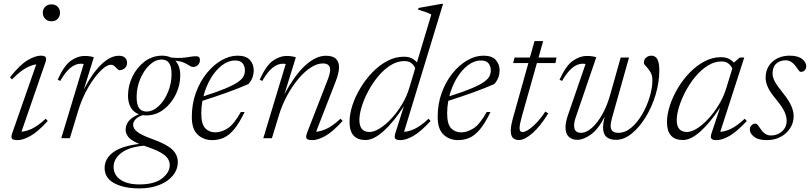

<svg xmlns="http://www.w3.org/2000/svg" viewBox="-20 -730 4278 1014"><path d="M206 -663Q206 -681.5 218.8 -694.2Q231.5 -707 251.5 -707Q272.5 -707 284.8 -694.2Q297 -681.5 297 -663Q297 -643.5 284.8 -630.5Q272.5 -617.5 251.5 -617.5Q231.5 -617.5 218.8 -630.5Q206 -643.5 206 -663ZM44 -25 171.5 -390Q147.5 -387.5 116 -370Q84.5 -352.5 43.5 -310.5L32.5 -321.5Q86 -389 126.5 -412.5Q167 -436 195 -436Q216 -436 221.2 -427.8Q226.5 -419.5 220 -401L93.5 -34.5Q117 -35.5 148.5 -50.2Q180 -65 221.5 -103L232 -91Q179.5 -33.5 140.5 -11.8Q101.5 10 73 10Q48.5 10 43 2Q37.5 -6 44 -25Z M422 -392Q419.5 -392.5 416 -393Q412.5 -393.5 406.5 -393.5Q349.5 -393.5 298 -302.5L284.5 -309Q317.5 -382.5 353.2 -408.5Q389 -434.5 428.5 -434.5Q455 -434.5 475.5 -427.5L423 -258Q466 -342 514.2 -388.8Q562.5 -435.5 607.5 -435.5Q630 -435.5 640.5 -425Q651 -414.5 651 -398.5Q651 -380.5 639 -370Q627 -359.5 612 -359.5Q604.5 -359.5 593 -372.5Q587.5 -379 580.8 -383.5Q574 -388 566 -388Q548.5 -388 525 -368.5Q501.5 -349 476.8 -315.5Q452 -282 430.2 -238.8Q408.5 -195.5 394 -148.5L349 0H303.5Z M716 265Q634 265 583.2 237.5Q532.5 210 532.5 157Q532.5 109.5 575.8 75.8Q619 42 715 30Q671.5 11.5 657.5 -7Q643.5 -25.5 643.5 -44.5Q643.5 -98.5 713.5 -126.5Q685 -137 670.5 -162.8Q656 -188.5 656 -224.5Q656 -276.5 679.2 -325Q702.5 -373.5 743.5 -404.8Q784.5 -436 836.5 -436Q863 -436 883 -426Q920 -422.5 944 -424.8Q968 -427 984.5 -430Q1001 -433 1015.5 -433Q1036 -433 1036 -413.5Q1036 -398 1025.8 -387.2Q1015.5 -376.5 1001.5 -376.5Q990.5 -376.5 980.5 -383.2Q970.5 -390 953.8 -398Q937 -406 906 -409.5Q932 -382 932 -332Q932 -280 908.5 -231.5Q885 -183 844.2 -151.8Q803.5 -120.5 751.5 -120.5Q742 -120.5 733.5 -122Q706.5 -112.5 694.8 -98.8Q683 -85 683 -71Q683 -51 704.8 -33.8Q726.5 -16.5 783.5 4Q860.5 31.5 889.8 59.8Q919 88 919 125.5Q919 165 893.5 196.5Q868 228 822.2 246.5Q776.5 265 716 265ZM753.5 -141Q788 -141 818.2 -169.8Q848.5 -198.5 867.2 -243.8Q886 -289 886 -338.5Q886 -379 873 -397.2Q860 -415.5 834.5 -415.5Q800 -415.5 769.8 -386.8Q739.5 -358 720.5 -312.8Q701.5 -267.5 701.5 -218Q701.5 -177.5 714.5 -159.2Q727.5 -141 753.5 -141ZM580 151Q580 194 616.2 219Q652.5 244 716.5 244Q795.5 244 836 212.2Q876.5 180.5 876.5 142.5Q876.5 111 848.2 88.5Q820 66 746 41.5Q743 40.5 740.5 39.5Q661 46.5 620.5 77.8Q580 109 580 151Z M1272 -138.5Q1243 -78.5 1216 -46.5Q1189 -14.5 1161 -2.2Q1133 10 1101 10Q1055 10 1024 -19Q993 -48 993 -112.5Q993 -182 1014.8 -241Q1036.5 -300 1072 -343.8Q1107.5 -387.5 1150 -411.8Q1192.5 -436 1235 -436Q1280 -436 1300 -413Q1320 -390 1320 -360Q1320 -317 1292 -286Q1240.5 -263.5 1178.5 -241.2Q1116.5 -219 1049 -197.5Q1043 -164.5 1043 -132Q1043 -74.5 1063.8 -52.8Q1084.5 -31 1117.5 -31Q1148.5 -31 1181.8 -51.8Q1215 -72.5 1252 -138.5ZM1221 -410.5Q1185.5 -410.5 1152.2 -385Q1119 -359.5 1093.2 -316.5Q1067.5 -273.5 1054.5 -221.5Q1128.5 -245 1172.2 -263.5Q1216 -282 1237.8 -297.5Q1259.5 -313 1266.5 -327.8Q1273.5 -342.5 1273.5 -358Q1273.5 -380 1261.8 -395.2Q1250 -410.5 1221 -410.5Z M1365 -302.5 1351.5 -309Q1384.5 -382.5 1420.2 -408.5Q1456 -434.5 1495.5 -434.5Q1508.5 -434.5 1521 -432.5Q1533.5 -430.5 1542.5 -427.5L1482 -232Q1538.5 -336.5 1593.8 -386Q1649 -435.5 1701 -435.5Q1738.5 -435.5 1754.5 -419Q1770.5 -402.5 1770.5 -375Q1770.5 -345 1752.5 -299L1649.5 -34.5Q1673 -35.5 1704.5 -49.8Q1736 -64 1778.5 -103L1789.5 -91.5Q1737 -33.5 1697.8 -11.8Q1658.5 10 1630 10Q1604 10 1598.8 1Q1593.5 -8 1603 -32L1711.5 -311Q1723.5 -342.5 1723.5 -362Q1723.5 -395 1684.5 -395Q1654.5 -395 1621 -373.2Q1587.5 -351.5 1555.5 -313.2Q1523.5 -275 1496.8 -226Q1470 -177 1453.5 -123L1416 0H1370.5L1489 -392Q1486.5 -392.5 1483 -393Q1479.5 -393.5 1473.5 -393.5Q1416.5 -393.5 1365 -302.5Z M2254 -91Q2201.5 -34 2162.8 -12Q2124 10 2095 10Q2072 10 2066.8 1.2Q2061.5 -7.5 2068 -27L2113 -169Q2059.5 -86 2006.5 -38.2Q1953.5 9.5 1911 9.5Q1826 9.5 1826 -85.5Q1826 -127 1841.2 -174Q1856.5 -221 1884 -266.2Q1911.5 -311.5 1947.5 -348.8Q1983.5 -386 2025.8 -408.2Q2068 -430.5 2112.5 -430.5Q2137.5 -430.5 2153.8 -422.5Q2170 -414.5 2182 -400.5L2258 -653.5Q2232.5 -666.5 2188 -679L2190.5 -688L2310.5 -709.5H2320L2114 -34Q2137.5 -34.5 2169.5 -49.2Q2201.5 -64 2243.5 -103ZM1878 -96Q1878 -33 1931.5 -33Q1956 -33 1986.8 -52.5Q2017.5 -72 2048 -105Q2078.5 -138 2103.5 -179.5Q2128.5 -221 2141.5 -265.5L2173 -370Q2165.5 -387 2151.8 -397.2Q2138 -407.5 2115.5 -407.5Q2078 -407.5 2043 -385.5Q2008 -363.5 1978 -327.8Q1948 -292 1925.5 -250Q1903 -208 1890.5 -167.5Q1878 -127 1878 -96Z M2570.5 -138.5Q2541.5 -78.5 2514.5 -46.5Q2487.5 -14.5 2459.5 -2.2Q2431.5 10 2399.5 10Q2353.5 10 2322.5 -19Q2291.5 -48 2291.5 -112.5Q2291.5 -182 2313.2 -241Q2335 -300 2370.5 -343.8Q2406 -387.5 2448.5 -411.8Q2491 -436 2533.5 -436Q2578.5 -436 2598.5 -413Q2618.5 -390 2618.5 -360Q2618.5 -317 2590.5 -286Q2539 -263.5 2477 -241.2Q2415 -219 2347.5 -197.5Q2341.5 -164.5 2341.5 -132Q2341.5 -74.5 2362.2 -52.8Q2383 -31 2416 -31Q2447 -31 2480.2 -51.8Q2513.5 -72.5 2550.5 -138.5ZM2519.5 -410.5Q2484 -410.5 2450.8 -385Q2417.5 -359.5 2391.8 -316.5Q2366 -273.5 2353 -221.5Q2427 -245 2470.8 -263.5Q2514.5 -282 2536.2 -297.5Q2558 -313 2565 -327.8Q2572 -342.5 2572 -358Q2572 -380 2560.2 -395.2Q2548.5 -410.5 2519.5 -410.5Z M2735 -111.5Q2724 -71.5 2724 -53.5Q2724 -32.5 2739.5 -32.5Q2759 -32.5 2793.2 -62Q2827.5 -91.5 2860 -141L2875.5 -131Q2832 -61 2791.2 -25.8Q2750.5 9.5 2720.5 9.5Q2700 9.5 2688.8 -1.8Q2677.5 -13 2677.5 -39.5Q2677.5 -65.5 2689.5 -108L2770.5 -397H2690L2697.5 -426H2778.5L2803 -513H2848.5L2824 -426H2919L2913.5 -397H2815.5Z M3258 -426H3302L3213 -110Q3205 -83 3205 -65Q3205 -28.5 3245.5 -28.5Q3282 -28.5 3314.5 -56.2Q3347 -84 3372 -127.2Q3397 -170.5 3411.2 -218.2Q3425.5 -266 3425.5 -306Q3425.5 -333 3414.2 -350.8Q3403 -368.5 3391.8 -379.8Q3380.5 -391 3380.5 -398.5Q3380.5 -416.5 3392.8 -426.2Q3405 -436 3420 -436Q3441 -436 3451.5 -417.5Q3462 -399 3462 -358.5Q3462 -295 3442.5 -230.2Q3423 -165.5 3390 -111.5Q3357 -57.5 3316.2 -24.5Q3275.5 8.5 3233.5 8.5Q3200.5 8.5 3182.8 -6.8Q3165 -22 3165 -56.5Q3165 -80.5 3174 -114.5Q3139.5 -47 3100.2 -19.2Q3061 8.5 3028.5 8.5Q3001.5 8.5 2984 -7.5Q2966.5 -23.5 2966.5 -57.5Q2966.5 -83.5 2978.5 -119L3072.5 -392Q3070 -392.5 3066.5 -393Q3063 -393.5 3057 -393.5Q3000 -393.5 2948.5 -302.5L2935 -309Q2968.5 -382.5 3004.8 -408.5Q3041 -434.5 3081 -434.5Q3109 -434.5 3129 -427.5L3020.5 -110Q3012 -85.5 3012 -67Q3012 -28.5 3048 -28.5Q3076.5 -28.5 3106.2 -55Q3136 -81.5 3161.5 -127.2Q3187 -173 3203 -231Z M3738 -27 3783 -162Q3730.5 -82 3679.5 -36.2Q3628.5 9.5 3587 9.5Q3502.5 9.5 3502.5 -85Q3502.5 -126 3517.8 -172.8Q3533 -219.5 3560 -264.8Q3587 -310 3623 -347Q3659 -384 3700.8 -406Q3742.5 -428 3787 -428Q3811.5 -428 3828 -420.2Q3844.5 -412.5 3856.5 -398.5L3857 -400.5L3887 -426H3910.5L3784 -34Q3807.5 -34.5 3839.2 -49.2Q3871 -64 3913 -103L3924 -91Q3871 -34 3832.2 -12Q3793.5 10 3764.5 10Q3742 10 3736.5 1.2Q3731 -7.5 3738 -27ZM3554 -95.5Q3554 -33 3608 -33Q3632 -33 3662 -52Q3692 -71 3722.2 -104Q3752.5 -137 3777.5 -178.8Q3802.5 -220.5 3816 -265.5L3847.5 -368Q3839.5 -385 3826 -395.2Q3812.5 -405.5 3790 -405.5Q3753 -405.5 3718 -383.5Q3683 -361.5 3653.2 -326Q3623.5 -290.5 3601.2 -248.8Q3579 -207 3566.5 -166.5Q3554 -126 3554 -95.5Z M3970.5 -77Q3977 -77 3983.2 -68.2Q3989.5 -59.5 4000.5 -44Q4021.5 -14.5 4051.5 -14.5Q4086.5 -14.5 4110.5 -36.5Q4134.5 -58.5 4134.5 -92.5Q4134.5 -115 4123 -140.2Q4111.5 -165.5 4079 -205Q4046 -244.5 4034.8 -270.5Q4023.5 -296.5 4023.5 -319Q4023.5 -371.5 4059.2 -403.8Q4095 -436 4150.5 -436Q4194 -436 4216 -418.5Q4238 -401 4238 -380Q4238 -367.5 4230.2 -359Q4222.5 -350.5 4208.5 -350.5Q4203.5 -350.5 4197.8 -358.8Q4192 -367 4181 -381.5Q4159 -411.5 4129.5 -411.5Q4099 -411.5 4079.5 -393.8Q4060 -376 4060 -341.5Q4060 -323 4071.5 -300.5Q4083 -278 4114 -240Q4145 -202 4158.2 -172.5Q4171.5 -143 4171.5 -116Q4171.5 -82.5 4153.5 -53.8Q4135.5 -25 4103.5 -7.5Q4071.5 10 4029.5 10Q3984.5 10 3962.2 -7.8Q3940 -25.5 3940 -46Q3940 -59 3948.8 -68Q3957.5 -77 3970.5 -77Z"/></svg>

Font: Newsreader Text Light
Style: Italic
Weight: 300
Italic angle: -17°
Designer: Hugues Gentile
Foundry: Production Type
Version: Version 1.001